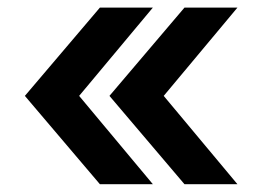

<svg xmlns="http://www.w3.org/2000/svg" viewBox="-20 -551 677 501"><path d="M240.7 -70.3 44.9 -300.8 240.7 -531.2H378.9L186.5 -300.8L378.9 -70.3ZM461.4 -70.3 265.6 -300.8 461.4 -531.2H599.6L407.2 -300.8L599.6 -70.3Z"/></svg>

Font: Inter Semi Bold
Style: Regular
Weight: 600
Designer: Rasmus Andersson
Foundry: rsms
Version: Version 4.000;git-e0f93cc